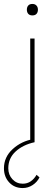

<svg xmlns="http://www.w3.org/2000/svg" viewBox="-83 -720 265 972"><path d="M70 -525H92V0H70ZM53 -671Q53 -684 60 -692Q67 -700 81 -700Q94 -700 101.5 -692Q109 -684 109 -671Q109 -658 102 -650Q95 -642 81 -642Q67 -642 60 -650Q53 -658 53 -671ZM-63 132Q-63 75 -18.5 34.5Q26 -6 87 -16L92 0Q33 13 -4 47Q-41 81 -41 132Q-41 165 -20 187.5Q1 210 32 210Q55 210 72.5 198Q90 186 102 165L117 178Q105 202 82 217Q59 232 32 232Q-10 232 -36.5 203.5Q-63 175 -63 132Z"/></svg>

Font: Easer Grotesk Variable
Style: Regular
Weight: 400
Designer: Boardeaser, Bonnie Shaver-Troup, Thomas Jockin
Foundry: Lexend
Version: Version 1.001;Glyphs 3.1.2 (3151)